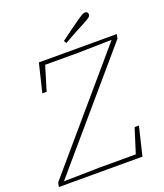

<svg xmlns="http://www.w3.org/2000/svg" viewBox="-153 -947 893 1047"><g transform="rotate(-20 294.0 -423.0)"><path d="M6 0 11 -25 556 -662 548 -643 551 -656 359 -652H151L168 -666L121 -511H96L136 -676H588L583 -651L35 -11L44 -31L43 -20L250 -24H472L457 -11L506 -166H531L491 0ZM304 -739Q334 -761 363.5 -782.5Q393 -804 421 -824Q439 -836 448 -841Q457 -846 465 -846Q473 -846 477.5 -842Q482 -838 482 -830Q482 -820 473 -813Q464 -806 440 -793Q408 -777 376.5 -759.5Q345 -742 313 -724Z"/></g></svg>

Font: Source Serif 4 ExtraLight
Style: Italic
Weight: 250
Italic angle: -12°
Designer: Frank Grießhammer
Foundry: Adobe Systems Incorporated
Version: Version 4.004;hotconv 1.0.116;makeotfexe 2.5.65601